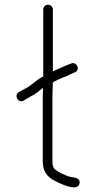

<svg xmlns="http://www.w3.org/2000/svg" viewBox="-20 -685 408 817"><path d="M205 -335C220.6 -343.5 233.4 -349.6 250 -356C269.6 -362.5 280.8 -370.6 298 -377C324 -386.7 307.1 -424.1 283 -415C258.1 -405.7 233.9 -394.1 208 -383C206.7 -382.3 205.7 -381.7 205 -381V-645C205 -655.8 195.5 -665 184.5 -665C173.5 -665 164 -655.8 164 -645V-360C155.3 -355.3 147.7 -350.7 141 -346L115 -326C101.3 -313.6 87 -308.3 71 -299L60 -293C37.5 -280.1 57.6 -243.6 81 -257L92 -264C99.3 -268 106.3 -272 113 -276C130.8 -283.6 146.8 -298.9 163 -311V-309C162.3 -297.7 162 -287 162 -277V2C162 42.9 180.3 66.4 207 81C221.4 89.4 311.2 136.8 318.5 95.5C322.9 70.6 294.8 70.8 276 67C265.6 64.4 249.4 55.4 241 53C233.9 49.4 221 41 214 36C206 28 203 18.2 203 2V-277C203 -296.1 205 -315.4 205 -335Z"/></svg>

Font: HoneyBee
Style: SeLit
Weight: 300
Foundry: Cannot Into Space Fonts
Version: Version 0.89